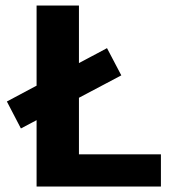

<svg xmlns="http://www.w3.org/2000/svg" viewBox="-20 -678 633 698"><path d="M113 0V-658H267V0ZM161 0V-117H565V0ZM56 -211 5 -309 369 -503 421 -404Z"/></svg>

Font: Ysabeau Infant ExtraBold
Style: Regular
Weight: 800
Designer: Christian Thalmann (Catharsis Fonts)
Version: Version 2.001;gftools[0.9.30]; featfreeze: ss01,ss02,lnum